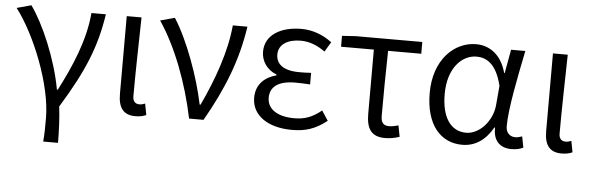

<svg xmlns="http://www.w3.org/2000/svg" viewBox="-48 -714 3304 1073"><g transform="rotate(5 1603.5 -177.5)"><path d="M221 199H304C304 137 301 60 293 -4C426 -221 480 -358 508 -540H427C414 -386 349 -236 277 -97H272C241 -268 159 -457 89 -554L8 -532C116 -391 225 -118 225 67C225 125 225 150 221 199Z M721 13C749 13 767 8 782 1L770 -62C758 -57 748 -55 738 -55C716 -55 701 -68 701 -97C701 -234 705 -391 708 -540H625V-104C625 -28 653 13 721 13Z M1022 0H1103C1211 -189 1274 -352 1302 -540H1220C1207 -391 1146 -224 1079 -83H1074C1043 -234 971 -434 894 -554L813 -532C907 -393 981 -197 1022 0Z M1599 13C1675 13 1730 -4 1795 -55L1759 -110C1707 -67 1662 -53 1607 -53C1513 -53 1455 -91 1455 -155C1455 -218 1503 -252 1596 -252C1623 -252 1647 -251 1679 -249V-314C1652 -312 1634 -312 1612 -312C1521 -312 1482 -348 1482 -400C1482 -459 1537 -488 1605 -488C1656 -488 1700 -470 1743 -439L1776 -494C1727 -531 1669 -554 1603 -554C1494 -554 1401 -506 1401 -409C1401 -358 1431 -309 1487 -288V-283C1426 -267 1374 -226 1374 -148C1374 -49 1465 13 1599 13Z M2122 13C2154 13 2183 6 2203 -1L2191 -64C2174 -59 2156 -55 2139 -55C2108 -55 2093 -70 2093 -109C2093 -224 2094 -348 2097 -474H2283V-540H1909L1833 -535V-474H2017V-115C2017 -31 2044 13 2122 13Z M2555 13C2626 13 2684 -25 2726 -99H2730C2727 -23 2769 13 2831 13C2862 13 2883 6 2897 -1L2885 -63C2874 -59 2860 -55 2847 -55C2817 -55 2794 -75 2794 -112C2794 -213 2832 -396 2861 -540H2781L2757 -407H2754C2725 -514 2654 -554 2585 -554C2461 -554 2349 -446 2349 -260C2349 -82 2433 13 2555 13ZM2571 -56C2484 -56 2433 -131 2433 -261C2433 -408 2511 -485 2593 -485C2644 -485 2704 -459 2734 -333L2725 -230C2719 -135 2645 -56 2571 -56Z M3112 13C3140 13 3158 8 3173 1L3161 -62C3149 -57 3139 -55 3129 -55C3107 -55 3092 -68 3092 -97C3092 -234 3096 -391 3099 -540H3016V-104C3016 -28 3044 13 3112 13Z"/></g></svg>

Font: ChiuKong Gothic MN Normal
Style: Regular
Weight: 350
Designer: Ryoko NISHIZUKA 西塚涼子 (kana, bopomofo & ideographs); Paul D. Hunt (Latin, Greek & Cyrillic); Sandoll Communications 산돌커뮤니
Foundry: Adobe
Version: Version 1.300